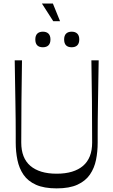

<svg xmlns="http://www.w3.org/2000/svg" viewBox="-20 -1035 630 1066"><path d="M294.7 10.9Q224.4 10.9 179.7 -9.2Q135 -29.3 110.6 -64.8Q86.3 -100.3 76.8 -146.5Q67.3 -192.7 67.3 -244Q67.3 -259.9 67.3 -292.9Q67.3 -325.9 66.9 -371.1Q66.4 -416.3 65.5 -470.4Q64.6 -524.4 63.6 -583.1Q62.7 -641.7 61.7 -700H102.1Q100.1 -586.3 99.1 -472.2Q98 -358.1 98 -243.6Q98 -200.3 110.7 -168Q123.4 -135.7 148.4 -114.3Q173.3 -92.9 210 -81.7Q246.7 -70.6 294.7 -70.6Q342.7 -70.6 379.5 -81.7Q416.3 -92.9 441.2 -114.3Q466.1 -135.7 478.9 -168Q491.6 -200.3 491.6 -243.6Q491.6 -358.1 490.5 -472.2Q489.4 -586.3 487.4 -700H527.9Q526.9 -641.6 525.9 -582.8Q525 -524 524.1 -469.9Q523.1 -415.7 522.7 -370.4Q522.3 -325 522.3 -291.9Q522.3 -258.9 522.3 -242.9Q522.3 -193 513.1 -147.5Q503.9 -102 479.4 -66.1Q454.9 -30.3 410.2 -9.7Q365.6 10.9 294.7 10.9ZM218.1 -772.6Q176.1 -772.6 176.1 -815.9Q176.1 -837.6 187.1 -848.4Q198.1 -859.1 218.1 -859.1Q237.9 -859.1 249 -848.3Q260.1 -837.5 260.1 -815.9Q260.1 -794.2 249.1 -783.4Q238.1 -772.6 218.1 -772.6ZM378.1 -772.6Q336.1 -772.6 336.1 -815.9Q336.1 -837.6 347.1 -848.4Q358.1 -859.1 378.1 -859.1Q397.9 -859.1 409 -848.3Q420.1 -837.5 420.1 -815.9Q420.1 -794.2 409.1 -783.4Q398.1 -772.6 378.1 -772.6ZM275.6 -917.4 212.7 -1015.4H273.6L313.4 -917.4Z"/></svg>

Font: Ojuju ExtraLight
Style: Regular
Weight: 200
Designer: Chisaokwu Joboson, Mirko Velimirovic
Foundry: Udi Foundry
Version: Version 1.000